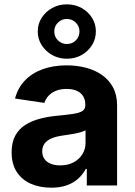

<svg xmlns="http://www.w3.org/2000/svg" viewBox="-20 -849 618 879"><path d="M214.4 10.3Q162.1 10.3 121.1 -7.8Q80.1 -25.9 56.6 -62Q33.2 -98.1 33.2 -151.9Q33.2 -197.3 49.8 -227.8Q66.4 -258.3 95.5 -276.9Q124.5 -295.4 161.4 -305.2Q198.2 -314.9 238.3 -318.8Q285.6 -323.2 314.7 -327.6Q343.8 -332 357.2 -340.8Q370.6 -349.6 370.6 -367.2V-369.6Q370.6 -392.6 360.6 -408.7Q350.6 -424.8 331.5 -433.3Q312.5 -441.9 284.7 -441.9Q256.8 -441.9 236.1 -433.3Q215.3 -424.8 202.1 -410.4Q189 -396 183.1 -377.9L48.8 -397.9Q61.5 -446.3 93.8 -480.2Q126 -514.2 174.8 -532Q223.6 -549.8 285.6 -549.8Q330.6 -549.8 372.1 -539.3Q413.6 -528.8 446 -506.3Q478.5 -483.9 497.3 -449.2Q516.1 -414.6 516.1 -365.7V0H377.4V-75.7H372.6Q359.4 -50.3 337.6 -30.8Q315.9 -11.2 285.4 -0.5Q254.9 10.3 214.4 10.3ZM255.4 -91.8Q290 -91.8 316.2 -105.5Q342.3 -119.1 356.9 -142.6Q371.6 -166 371.6 -194.3V-252.4Q364.7 -248.5 352.1 -244.6Q339.4 -240.7 323.5 -237.5Q307.6 -234.4 292 -232.2Q276.4 -230 263.7 -228Q236.8 -224.1 216.3 -215.6Q195.8 -207 184.6 -192.4Q173.3 -177.7 173.3 -156.2Q173.3 -135.3 183.8 -120.8Q194.3 -106.4 212.9 -99.1Q231.4 -91.8 255.4 -91.8ZM286.1 -580.1Q249.5 -580.1 219.2 -596.9Q189 -613.8 170.9 -642.1Q152.8 -670.4 152.8 -705.1Q152.8 -739.7 170.9 -767.8Q189 -795.9 219.2 -812.5Q249.5 -829.1 286.1 -829.1Q323.2 -829.1 353.3 -812.5Q383.3 -795.9 401.1 -767.8Q418.9 -739.7 418.9 -705.1Q418.9 -670.4 401.1 -642.1Q383.3 -613.8 353.3 -596.9Q323.2 -580.1 286.1 -580.1ZM286.1 -647.5Q310.5 -647.5 327.1 -664.1Q343.8 -680.7 343.8 -705.1Q343.8 -729 326.9 -745.6Q310.1 -762.2 286.1 -762.2Q262.2 -762.2 245.4 -745.6Q228.5 -729 228.5 -705.1Q228.5 -680.7 245.4 -664.1Q262.2 -647.5 286.1 -647.5Z"/></svg>

Font: Inter 16pt
Style: Bold
Weight: 700
Version: Version 4.001;git-66647c0bb